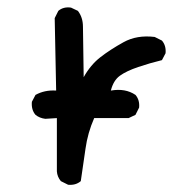

<svg xmlns="http://www.w3.org/2000/svg" viewBox="-20 -509 540 530"><path d="M168 1 148 -9Q138 -21 137 -36V-183L105 -181Q89 -183 78 -192Q66 -206 68 -228L78 -247Q103 -261 135 -259L131 -459L141 -479Q155 -491 176 -488L195 -479Q209 -461 209 -435L211 -296Q230 -330 257 -351Q284 -372 321 -392.5Q358 -413 407 -407L427 -397Q439 -383 437 -362L427 -343Q394 -335 361.5 -324Q329 -313 311 -300Q293 -287 286 -259Q326 -266 354 -247Q366 -233 364 -212L354 -192L335 -183H240Q222 -142 216 -98.5Q210 -55 203 -9Q189 3 168 1Z"/></svg>

Font: NaniFont Regular
Style: Regular
Weight: 400
Designer: Nanigashitei
Version: Version 1.036